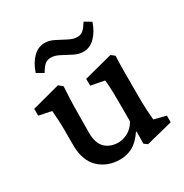

<svg xmlns="http://www.w3.org/2000/svg" viewBox="-151 -747 842 878"><g transform="rotate(-30 270.5 -308.0)"><path d="M459 -75.2 521.5 -59.6V-24.4L381.8 10.7L364.3 -2L365.2 -65.4L362.3 -66.4Q334 -24.4 303.2 -8.3Q272.5 7.8 238.3 7.8Q170.9 7.8 127 -33.7Q83 -75.2 83 -158.2V-242.2Q83 -265.6 81.5 -290Q80.1 -314.5 78.1 -339.8L11.7 -353.5V-389.6L159.2 -428.7L179.7 -412.1Q177.7 -382.8 176.3 -346.2Q174.8 -309.6 174.8 -270.5L173.8 -170.9Q173.8 -114.3 200.2 -88.9Q226.6 -63.5 269.5 -63.5Q293 -63.5 318.4 -76.7Q343.8 -89.8 362.3 -120.1V-228.5Q362.3 -250 361.8 -270Q361.3 -290 360.4 -308.1Q359.4 -326.2 357.4 -339.8L286.1 -353.5V-389.6L436.5 -428.7L455.1 -414.1Q454.1 -389.6 453.6 -368.2Q453.1 -346.7 453.1 -323.7Q453.1 -300.8 453.1 -273.4V-201.2Q453.1 -157.2 455.1 -125Q457 -92.8 459 -75.2ZM406.2 -622.1 441.4 -601.6Q426.8 -557.6 399.9 -530.3Q373 -502.9 337.9 -502.9Q313.5 -502.9 288.1 -516.1Q262.7 -529.3 238.8 -542Q214.8 -554.7 194.3 -554.7Q173.8 -554.7 160.6 -542.5Q147.5 -530.3 134.8 -507.8L99.6 -528.3Q114.3 -573.2 141.1 -600.1Q168 -627 203.1 -627Q227.5 -627 252.9 -613.8Q278.3 -600.6 302.7 -587.9Q327.1 -575.2 347.7 -575.2Q367.2 -575.2 380.4 -587.9Q393.6 -600.6 406.2 -622.1Z"/></g></svg>

Font: Crimson Pro Medium
Style: Regular
Weight: 500
Designer: Jacques Le Bailly
Foundry: Baron von Fonthausen
Version: Version 1.003